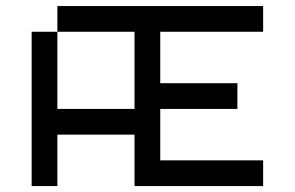

<svg xmlns="http://www.w3.org/2000/svg" viewBox="-20 -628 995 648"><path d="M173.6 -520.8V-260.4H434V-520.8ZM173.6 -520.8V-607.6H868.1V-520.8H520.8V-347.2H781.2V-260.4H520.8V-86.8H868.1V0H434V-173.6H173.6V0H86.8V-520.8Z"/></svg>

Font: 8-bit Operator+ 8
Style: Regular
Weight: 400
Designer: GrandChaos9000
Version: Version 1.3.0 - August 1, 2014